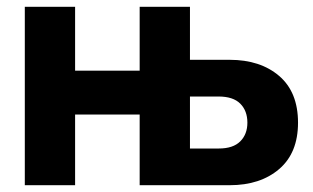

<svg xmlns="http://www.w3.org/2000/svg" viewBox="-20 -545 921 565"><path d="M521 0V-108H624Q666 -108 687 -129Q708 -150 708 -184Q708 -219 687 -240Q666 -261 623 -261H522V-369H656Q746 -369 801.5 -321.5Q857 -274 857 -184Q857 -95 801.5 -47.5Q746 0 656 0ZM53 0V-525H201V0ZM140 -208V-337H445V-208ZM391 0V-525H539V0Z"/></svg>

Font: TikTok Sans 24pt
Style: Bold
Weight: 700
Version: Version 4.000